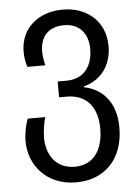

<svg xmlns="http://www.w3.org/2000/svg" viewBox="-55 -589 636 882"><g transform="rotate(-5 262.5 -148.0)"><path d="M261 250C393 250 480 161 480 16C480 -104 414 -167 334 -182V-186C414 -207 463 -272 463 -361C463 -472 382 -546 268 -546C152 -546 72 -474 72 -369C72 -345 75 -325 83 -298H166C160 -324 157 -341 157 -363C157 -431 195 -474 268 -474C339 -474 378 -425 378 -355C378 -278 339 -219 256 -219H216V-146H252C343 -146 392 -85 392 13C392 111 348 178 261 178C168 178 131 104 131 35C131 -1 138 -39 145 -61H64C55 -37 45 1 45 41C45 150 122 250 261 250Z"/></g></svg>

Font: Noto Sans Georgian SemiCondensed
Style: Regular
Weight: 400
Width: 4
Designer: Monotype Design Team, Akaki Razmadze
Foundry: Google LLC
Version: Version 2.005